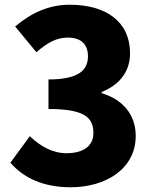

<svg xmlns="http://www.w3.org/2000/svg" viewBox="-20 -778 649 812"><path d="M279 14C427 14 554 -64 554 -203C554 -299 493 -359 410 -384V-389C490 -421 530 -479 530 -553C530 -686 429 -758 275 -758C187 -758 113 -724 44 -666L134 -557C179 -596 217 -619 267 -619C322 -619 352 -591 352 -540C352 -481 312 -442 185 -442V-317C341 -317 375 -279 375 -215C375 -159 330 -130 261 -130C203 -130 151 -159 106 -202L24 -90C78 -27 161 14 279 14Z"/></svg>

Font: Noto Sans CJK KR Black
Style: Regular
Weight: 900
Designer: Ryoko NISHIZUKA (kana & ideographs); Paul D. Hunt (Latin, Greek & Cyrillic); Wenlong ZHANG (bopomofo); Sandoll Communica
Foundry: Adobe Systems Incorporated
Version: Version 1.004;PS 1.004;hotconv 1.0.82;makeotf.lib2.5.63406